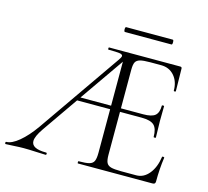

<svg xmlns="http://www.w3.org/2000/svg" viewBox="-107 -874 1084 999"><g transform="rotate(15 435.5 -375.0)"><path d="M820 -145Q811 -82 811 -15Q811 -7 807.5 -3.5Q804 0 795 0H394Q392 0 392 -6Q392 -12 394 -12Q433 -12 451.5 -17Q470 -22 476.5 -36.5Q483 -51 483 -81V-316H305L171 -123Q140 -78 140 -53Q140 -12 219 -12Q224 -12 224 -6Q224 0 219 0Q201 0 167 -2Q129 -4 101 -4Q78 -4 48 -2Q20 0 5 0Q1 0 1 -6Q1 -12 5 -12Q34 -12 73 -44.5Q112 -77 151 -132L458 -574Q471 -592 471 -599Q471 -608 454.5 -610.5Q438 -613 394 -613Q392 -613 392 -619Q392 -625 394 -625H778Q787 -625 787 -616L789 -495Q789 -492 783.5 -492Q778 -492 778 -495Q778 -544 751 -575Q724 -606 680 -606H622Q584 -606 566.5 -601Q549 -596 542.5 -583.5Q536 -571 536 -543V-335H656Q702 -335 720 -350.5Q738 -366 738 -404Q738 -406 744 -406Q750 -406 750 -404L749 -325Q749 -296 750 -282L751 -235Q751 -233 745 -233Q739 -233 739 -235Q739 -280 720 -298Q701 -316 653 -316H536V-85Q536 -56 542.5 -42.5Q549 -29 566.5 -24Q584 -19 622 -19H703Q743 -19 771.5 -54Q800 -89 808 -146Q808 -149 814 -148.5Q820 -148 820 -145ZM483 -335V-572L318 -335ZM448 -737Q448 -750 453 -750H704Q709 -750 709 -737Q709 -724 704 -724H453Q451 -724 449.5 -728Q448 -732 448 -737Z"/></g></svg>

Font: Cormorant Infant Light
Style: Regular
Weight: 300
Designer: Christian Thalmann (Catharsis Fonts)
Version: Version 3.000